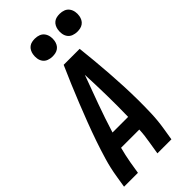

<svg xmlns="http://www.w3.org/2000/svg" viewBox="-292 -1026 1095 1095"><g transform="rotate(-45 256.0 -478.5)"><path d="M3 0 15 -74Q24 -130 40.5 -186Q57 -242 76 -297Q95 -352 116 -407Q137 -462 159 -517Q181 -572 204 -626.5Q227 -681 251 -735H380Q386 -681 391 -626.5Q396 -572 400 -517Q404 -462 406.5 -407Q409 -352 409.5 -296.5Q410 -241 408 -185Q406 -129 397 -74L385 0H272L284 -74Q288 -97 291 -121Q294 -145 295 -169H148Q142 -145 136.5 -121.5Q131 -98 127 -74L115 0ZM301 -265Q303 -351 301.5 -437Q300 -523 296 -609Q264 -523 233 -437.5Q202 -352 175 -265ZM440 -813Q423 -813 407 -819Q391 -825 381.5 -838Q372 -851 369.5 -868Q367 -885 370 -902Q372 -914 378 -925.5Q384 -937 394 -944.5Q404 -952 416 -954.5Q428 -957 440 -957Q458 -957 473.5 -951Q489 -945 498.5 -932Q508 -919 511 -902Q514 -885 511 -868Q509 -856 503 -844.5Q497 -833 486.5 -825.5Q476 -818 464 -815.5Q452 -813 440 -813ZM240 -813Q223 -813 207 -819Q191 -825 181.5 -838Q172 -851 169.5 -868Q167 -885 170 -902Q172 -914 178 -925.5Q184 -937 194 -944.5Q204 -952 216 -954.5Q228 -957 240 -957Q258 -957 273.5 -951Q289 -945 298.5 -932Q308 -919 311 -902Q314 -885 311 -868Q309 -856 303 -844.5Q297 -833 286.5 -825.5Q276 -818 264 -815.5Q252 -813 240 -813Z"/></g></svg>

Font: Iosevka Curly Oblique
Style: Bold
Weight: 700
Italic angle: -9°
Monospace: yes
Designer: Belleve Invis
Foundry: Belleve Invis
Version: Version 11.1.0; ttfautohint (v1.8.3)